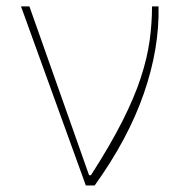

<svg xmlns="http://www.w3.org/2000/svg" viewBox="-20 -565 564 585"><path d="M241.5 0 44 -545.5H69.6L251.4 -31.2H257.1Q316.1 -122.9 352.8 -195.7Q389.6 -268.5 409.1 -328.5Q428.6 -388.5 435.9 -441.2Q443.2 -494 443.2 -545.5H463.1Q465.9 -417.3 418.1 -279.7Q370.4 -142 268.5 0Z"/></svg>

Font: Inter Thin BETA
Style: Regular
Weight: 100
Designer: Rasmus Andersson
Foundry: rsms
Version: Version 3.011;git-f93a4a705